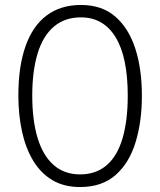

<svg xmlns="http://www.w3.org/2000/svg" viewBox="-20 -744 646 774"><path d="M552 -358Q552 -254 526.5 -170.5Q501 -87 446 -38.5Q391 10 303 10Q237 10 190 -18.5Q143 -47 113 -97.5Q83 -148 68.5 -215Q54 -282 54 -359Q54 -476 83 -558Q112 -640 168.5 -682Q225 -724 306 -724Q391 -724 445 -677Q499 -630 525.5 -548Q552 -466 552 -358ZM110 -359Q110 -259 131.5 -188Q153 -117 196 -79Q239 -41 303 -41Q367 -41 410 -78Q453 -115 474 -186.5Q495 -258 495 -358Q495 -514 446 -594Q397 -674 306 -674Q241 -674 197 -636.5Q153 -599 131.5 -528Q110 -457 110 -359Z"/></svg>

Font: Noto Sans Bengali Condensed Light
Style: Regular
Weight: 300
Width: 3
Designer: Jelle Bosma - Monotype Design Team
Foundry: Monotype Imaging Inc.
Version: Version 2.003